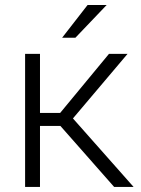

<svg xmlns="http://www.w3.org/2000/svg" viewBox="-20 -742 558 762"><path d="M219.7 -242.2H138.7V0H79.6V-528.3H138.7V-293.9H218.8L412.6 -528.3H486.3L269.5 -272L510.3 0H433.1ZM327.6 -722.2H403.3L279.3 -592.3H226.6Z"/></svg>

Font: Franko
Style: Light
Weight: 300
Designer: Google
Version: Version 1.200310; 2013